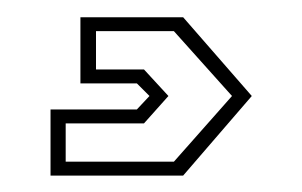

<svg xmlns="http://www.w3.org/2000/svg" viewBox="-20 -34 359 228"><path d="M40 174.5V96H142.5L157.5 80L142.5 65H75.5V-13.5H197.5L279 80L197.5 174.5ZM58 158H186.5L255.5 80L186.5 3H94V48.5H151L180 80L151 112.5H58Z"/></svg>

Font: Tourney Expanded ExtraLight
Style: Regular
Weight: 200
Width: 7
Designer: Tyler Finck
Foundry: Etcetera Type Co
Version: Version 1.010; ttfautohint (v1.8.3)